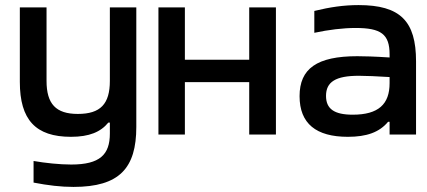

<svg xmlns="http://www.w3.org/2000/svg" viewBox="-20 -529 1680 755"><path d="M516 -30V-500H412V-211C412 -120 375 -81 286 -81C200 -81 163 -120 163 -211V-500H58V-207C58 -58 120 9 259 9C331 9 376 -10 406 -47H412V-4C412 79 373 118 260 118C215 118 157 112 112 104V189C169 200 219 206 269 206C450 206 516 132 516 -30Z M603 0H707V-206H960V0H1065V-500H960V-294H707V-500H603Z M1390 -509C1331 -509 1278 -501 1216 -486V-400C1272 -412 1329 -419 1378 -419C1478 -419 1512 -395 1512 -315V-303C1451 -307 1409 -308 1385 -308C1226 -308 1158 -259 1158 -151C1158 -43 1223 9 1348 9C1422 9 1472 -9 1506 -50H1512V0H1616V-288C1616 -446 1554 -509 1390 -509ZM1262 -152C1262 -207 1300 -231 1391 -231C1418 -231 1465 -229 1512 -226V-202C1512 -119 1468 -78 1367 -78C1294 -78 1262 -101 1262 -152Z"/></svg>

Font: LT Wave Text Medium
Style: Regular
Weight: 500
Designer: Daniel Lyons
Version: Version 2.5 (Glyphs App)